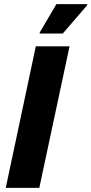

<svg xmlns="http://www.w3.org/2000/svg" viewBox="-20 -913 444 933"><path d="M8 0 154 -688H318L171 0ZM173 -750V-755L254 -893H404V-888L285 -750Z"/></svg>

Font: Saira Semi Condensed
Style: Bold Italic
Weight: 700
Width: 4
Italic angle: -12°
Designer: Hector Gatti with collaboration of the Omnibus-Type team
Foundry: Omnibus-Type
Version: Version 1.001; ttfautohint (v1.8)